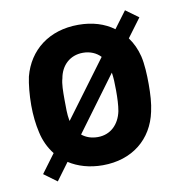

<svg xmlns="http://www.w3.org/2000/svg" viewBox="-70 -608 669 711"><g transform="rotate(-10 265.0 -252.5)"><path d="M91 38 139 -27C173 -5 216 8 266 8C377 8 455 -56 476 -156C483 -186 485 -222 485 -258C485 -295 483 -334 476 -364C469 -392 458 -416 442 -438L494 -508L446 -543L399 -480C364 -506 319 -520 266 -520C156 -520 78 -459 53 -363C47 -335 43 -296 43 -256C43 -220 47 -184 54 -154C61 -121 75 -92 94 -68L42 2ZM168 -256C168 -288 168 -315 174 -335C182 -382 216 -415 265 -415C292 -415 315 -405 331 -388L173 -175L172 -179C168 -200 168 -227 168 -256ZM206 -118 358 -324C361 -306 362 -283 362 -256C362 -228 361 -201 357 -179C347 -131 314 -98 266 -98C242 -98 222 -105 206 -118Z"/></g></svg>

Font: Vanilla Cream
Style: Bold
Weight: 700
Designer: Jeremy Tribby, Jinavaṁso
Foundry: Tribby Type
Version: Version 1.422;Glyphs 3.1.2 (3151)